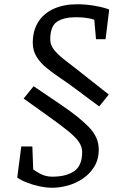

<svg xmlns="http://www.w3.org/2000/svg" viewBox="-20 -716 600 902"><path d="M226 166Q197 166 164.5 159Q132 152 104.5 141Q77 130 61 118L80 -28H132L136 80Q146 88 170.5 101Q195 114 226 114Q291 114 328.5 88Q366 62 366 -1Q366 -27 350 -50Q334 -73 298 -102Q262 -131 203 -173L91 -253L138 -311L272 -220Q352 -166 398 -118.5Q444 -71 444 -14Q444 32 423.5 66Q403 100 370 122.5Q337 145 299 155.5Q261 166 226 166ZM446 -216 341 -294Q304 -322 267.5 -346.5Q231 -371 200.5 -395.5Q170 -420 152 -449Q134 -478 134 -515Q134 -572 159.5 -612.5Q185 -653 232 -674.5Q279 -696 343 -696Q386 -696 429.5 -688Q473 -680 493 -671L476 -532H431L423 -623Q422 -624 411 -627Q400 -630 381 -632.5Q362 -635 335 -635Q280 -635 248 -614Q216 -593 216 -530Q216 -504 235.5 -480Q255 -456 291.5 -428.5Q328 -401 378 -361L491 -272Z"/></svg>

Font: Faustina Light
Style: Italic
Weight: 300
Italic angle: -8°
Designer: Alfonso Garcia
Foundry: http://www.omnibus-type.com
Version: Version 1.200